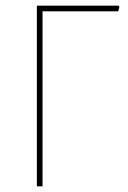

<svg xmlns="http://www.w3.org/2000/svg" viewBox="-20 -657 453 677"><path d="M398 -637 401 -633 397 -617H130V0H110V-637Z"/></svg>

Font: Alegreya Sans Thin
Style: Regular
Weight: 100
Designer: Juan Pablo del Peral
Foundry: Huerta Tipografica
Version: Version 2.007